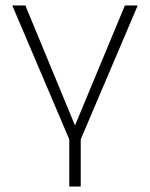

<svg xmlns="http://www.w3.org/2000/svg" viewBox="-20 -504 550 704"><path d="M234 180V7L25 -484H73L255 -44L438 -484H485L276 7V180Z"/></svg>

Font: Nunito Sans ExtraLight
Style: Regular
Weight: 200
Designer: Vernon Adams
Foundry: Vernon Adams
Version: Version 3.006; ttfautohint (v1.8.3)